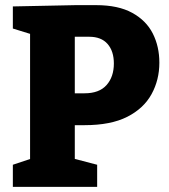

<svg xmlns="http://www.w3.org/2000/svg" viewBox="-20 -727 658 747"><path d="M309 -240H236L271 -266V-83L247 -115L358 -86V0H30V-86L123 -117L97 -83V-622L127 -586L30 -616V-702L274 -707H354Q440 -707 494.5 -677Q549 -647 574.5 -596.5Q600 -546 600 -483Q600 -416 569.5 -360.5Q539 -305 475 -272.5Q411 -240 309 -240ZM327 -584H245L271 -610V-338L236 -364H309Q366 -364 394.5 -396Q423 -428 423 -480Q423 -528 398.5 -556Q374 -584 327 -584Z"/></svg>

Font: Bitter Thin ExtraBold
Style: Regular
Weight: 800
Version: Version 3.020